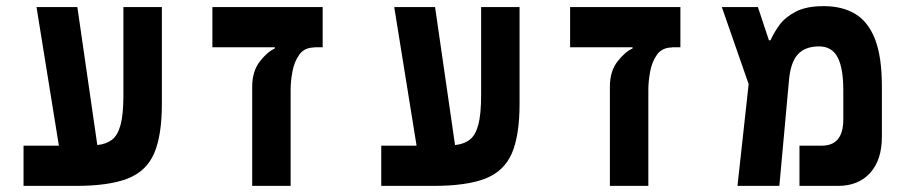

<svg xmlns="http://www.w3.org/2000/svg" viewBox="-20 -609 2970 629"><path d="M57.1 0V-131.8H172.9L99.6 -585.9H233.4L298.8 -133.8Q327.6 -136.7 346.7 -151.1Q365.7 -165.5 375 -200Q384.3 -234.4 384.3 -297.9V-585.9H510.3V-269Q510.3 -165 484.9 -106.4Q459.5 -47.9 397.9 -23.9Q336.4 0 228 0Z M1037.1 -585.9V-454.1H1009.3L1011.2 -453.6Q977.5 -453.6 960.7 -430.2Q943.8 -406.7 938 -374.5Q932.1 -342.3 932.1 -315.4V0H806.2V-324.7Q806.2 -375.5 831.1 -407.5Q856 -439.5 880.4 -450.2V-454.1H675.8V-585.9Z M1229 0V-131.8H1344.7L1271.5 -585.9H1405.3L1470.7 -133.8Q1499.5 -136.7 1518.6 -151.1Q1537.6 -165.5 1546.9 -200Q1556.2 -234.4 1556.2 -297.9V-585.9H1682.1V-269Q1682.1 -165 1656.7 -106.4Q1631.3 -47.9 1569.8 -23.9Q1508.3 0 1399.9 0Z M2209 -585.9V-454.1H2181.2L2183.1 -453.6Q2149.4 -453.6 2132.6 -430.2Q2115.7 -406.7 2109.9 -374.5Q2104 -342.3 2104 -315.4V0H1978V-324.7Q1978 -375.5 2002.9 -407.5Q2027.8 -439.5 2052.2 -450.2V-454.1H1847.7V-585.9Z M2396 0 2432.6 -333.5 2344.7 -585.9H2462.9L2499 -477.1H2504.4Q2514.6 -501 2533.4 -526.9Q2552.2 -552.7 2586.9 -570.8Q2621.6 -588.9 2678.7 -588.9Q2739.3 -588.9 2781.7 -563.5Q2824.2 -538.1 2846.7 -480.5Q2869.1 -422.9 2869.1 -325.7V-160.6Q2869.1 -85.4 2830.8 -42.7Q2792.5 0 2725.1 0H2599.1V-131.8H2672.4Q2742.7 -131.8 2742.7 -217.8V-313.5Q2742.7 -386.2 2723.9 -421.6Q2705.1 -457 2663.1 -457Q2618.2 -457 2594.2 -431.4Q2570.3 -405.8 2564.9 -347.7L2533.2 0Z"/></svg>

Font: CaskaydiaMono NF
Style: Bold
Weight: 700
Designer: Aaron Bell
Foundry: Saja Typeworks
Version: Version 2111.001; ttfautohint (v1.8.4);Nerd Fonts 3.1.1